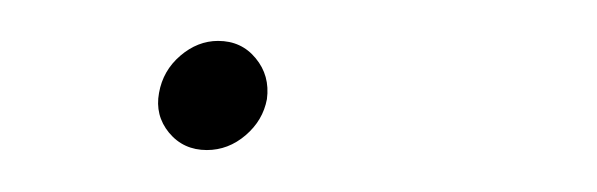

<svg xmlns="http://www.w3.org/2000/svg" viewBox="-20 -67 286 92"><path d="M79.1 4.9Q67.9 4.9 61 -3.4Q54.2 -11.7 56.2 -22.5Q58.1 -33.2 66.4 -40.3Q74.7 -47.4 84.5 -47.4Q95.7 -47.4 102.5 -39.1Q109.4 -30.8 107.9 -19.5Q106 -9.3 97.7 -2.2Q89.4 4.9 79.1 4.9Z"/></svg>

Font: Inter 20pt Thin
Style: Italic
Weight: 250
Italic angle: -9.3988°
Version: Version 4.001;git-66647c0bb